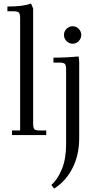

<svg xmlns="http://www.w3.org/2000/svg" viewBox="-20 -766 562 1089"><path d="M271 283.2Q306.6 252.4 330.8 193.6Q355 134.8 355 51.8V-371.1Q355 -396 347.9 -403.6Q340.8 -411.1 315.9 -411.1H283.2V-439Q355.5 -439 425.8 -445.8L429.2 -418V16.1Q429.2 115.2 389.9 189.9Q350.6 264.6 287.1 303.2ZM357.4 -533Q342.8 -547.9 342.8 -567.9Q342.8 -587.9 357.4 -602.5Q372.1 -617.2 392.1 -617.2Q412.1 -617.2 426.5 -602.5Q440.9 -587.9 440.9 -567.9Q440.9 -547.9 426.5 -533Q412.1 -518.1 392.1 -518.1Q372.1 -518.1 357.4 -533ZM22 -702.1V-729Q113.8 -729 155.8 -746.1L168 -717.8V-65.9Q168 -41 175 -33.4Q182.1 -25.9 207 -25.9H242.2V0H47.9V-25.9H94.2V-662.1Q94.2 -687 87.2 -694.6Q80.1 -702.1 55.2 -702.1Z"/></svg>

Font: Dihjauti
Style: Regular
Weight: 400
Designer: T. Christopher White
Version: Version 3.0.0